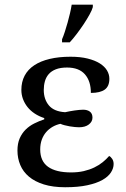

<svg xmlns="http://www.w3.org/2000/svg" viewBox="-20 -786 536 816"><path d="M166 -403.8Q166 -364.3 187.7 -338.1Q209.5 -312 256.8 -309.1Q265.6 -311 275.9 -313Q286.1 -314.9 296.4 -316.4Q306.6 -317.9 316.2 -318.8Q325.7 -319.8 333 -319.8Q351.1 -319.8 362.1 -311.5Q373 -303.2 373 -286.1Q373 -269 357.7 -257.1Q342.3 -245.1 315.9 -245.1Q308.6 -245.1 298.1 -246.1Q287.6 -247.1 276.4 -249Q265.1 -251 254.6 -253.7Q244.1 -256.3 236.8 -259.8Q218.8 -255.9 203.1 -246.8Q187.5 -237.8 175.8 -224.1Q164.1 -210.4 157.5 -192.1Q150.9 -173.8 150.9 -150.9Q150.9 -101.1 184.3 -77.1Q217.8 -53.2 282.2 -53.2Q311.5 -53.2 335.9 -58.8Q360.4 -64.5 380.6 -74.2Q400.9 -84 416.5 -96.7Q432.1 -109.4 443.8 -123Q450.7 -120.1 456.8 -110.8Q462.9 -101.6 462.9 -88.9Q462.9 -70.8 451.4 -53Q439.9 -35.2 415.3 -21.2Q390.6 -7.3 351.6 1.2Q312.5 9.8 256.8 9.8Q204.6 9.8 166.3 -2.2Q127.9 -14.2 103 -35.2Q78.1 -56.2 66.2 -84.7Q54.2 -113.3 54.2 -146Q54.2 -176.3 63.7 -198Q73.2 -219.7 89.1 -235.4Q105 -251 125.5 -261.2Q146 -271.5 168 -278.8V-284.2Q145.5 -291.5 127.4 -303.5Q109.4 -315.4 96.9 -331.1Q84.5 -346.7 77.6 -365.2Q70.8 -383.8 70.8 -403.8Q70.8 -438 84.7 -464.4Q98.6 -490.7 125.5 -508.5Q152.3 -526.4 191.2 -535.6Q230 -544.9 279.8 -544.9Q321.8 -544.9 352.8 -537.1Q383.8 -529.3 404.3 -516.4Q424.8 -503.4 434.8 -486.6Q444.8 -469.7 444.8 -451.2Q444.8 -419.4 425.3 -405.3Q405.8 -391.1 366.2 -391.1Q366.2 -441.4 340.8 -470.2Q315.4 -499 265.1 -499Q236.8 -499 217.5 -491.5Q198.2 -483.9 187 -470.9Q175.8 -458 170.9 -440.7Q166 -423.3 166 -403.8ZM243.7 -619.1Q249.5 -632.3 255.6 -651.1Q261.7 -669.9 267.3 -689.9Q272.9 -710 277.6 -730Q282.2 -750 284.7 -766.1H374.5V-755.9Q371.6 -744.1 360.8 -724.6Q350.1 -705.1 335.7 -683.3Q321.3 -661.6 305.4 -640.9Q289.6 -620.1 276.4 -606H243.7Z"/></svg>

Font: Droid-TTFautohint Serif
Style: Regular
Weight: 400
Foundry: Ascender Corporation
Version: Version 1.00; ttfautohint (v1.00rc1.4-1a1c-dirty) -l 8 -r 50